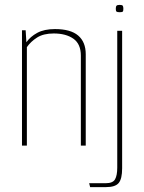

<svg xmlns="http://www.w3.org/2000/svg" viewBox="-20 -596 590 786"><path d="M70 -472H85L88 -423Q104 -446 132.5 -461.5Q161 -477 205 -477Q269 -477 300 -450.5Q331 -424 331 -374V0H311V-368Q311 -416 280.5 -437.5Q250 -459 200 -459Q158 -459 132 -442.5Q106 -426 90 -403V0H70ZM349 170 345 154H413Q442 154 451 138Q460 122 460 90V-470H480V93Q480 136 466 153Q452 170 414 170ZM470 -546Q460 -546 457 -548.5Q454 -551 454 -560Q454 -569 457 -572.5Q460 -576 470 -576Q480 -576 482.5 -572.5Q485 -569 485 -560Q485 -551 482.5 -548.5Q480 -546 470 -546Z"/></svg>

Font: Smooch Sans Thin Thin
Style: Regular
Weight: 250
Version: Version 1.010